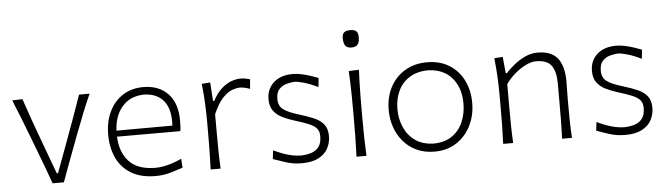

<svg xmlns="http://www.w3.org/2000/svg" viewBox="-47 -936 3942 1134"><g transform="rotate(-5 1923.5 -369.0)"><path d="M225.1 0H292Q309.1 -48.3 326.7 -95Q344.2 -141.6 362.3 -189.9L396.5 -280.8Q418 -337.4 440.7 -394.8Q463.4 -452.1 488.8 -508.3H426.3Q402.8 -440.4 378.2 -372.3Q353.5 -304.2 327.6 -233.9L262.2 -56.6H254.9L189.5 -233.4Q163.6 -303.2 138.9 -372.1Q114.3 -440.9 90.8 -510.7L30.3 -508.3Q53.2 -452.6 75.7 -395.5Q98.1 -338.4 119.6 -282.2L153.8 -192.4Q171.4 -146.5 189.9 -97.2Q208.5 -47.9 225.1 0Z M835.9 10.3Q883.3 10.3 925.5 -2.4Q967.8 -15.1 997.6 -24.9L994.1 -78.1Q966.8 -65.4 939.5 -56.4Q912.1 -47.4 886.7 -42.7Q861.3 -38.1 839.4 -38.1Q734.9 -38.1 683.3 -92.8Q631.8 -147.5 627.9 -241.2H1003.4Q1005.9 -255.9 1006.6 -271Q1007.3 -286.1 1007.3 -304.2Q1007.3 -407.2 953.6 -463.4Q899.9 -519.5 807.1 -519.5Q737.3 -519.5 685.5 -485.8Q633.8 -452.1 605.5 -393.1Q577.1 -334 577.1 -257.8Q577.1 -180.2 605.2 -119.6Q633.3 -59.1 690.9 -24.4Q748.5 10.3 835.9 10.3ZM959.5 -277.8 627.9 -276.9Q631.8 -364.3 678.7 -418.7Q725.6 -473.1 808.1 -475.1Q887.2 -472.7 926.3 -422.6Q965.3 -372.6 959.5 -277.8Z M1162.1 0H1221.2Q1218.3 -57.1 1217.5 -109.9Q1216.8 -162.6 1216.8 -224.6V-322.8Q1245.1 -387.7 1274.9 -418.2Q1304.7 -448.7 1331.3 -457.8Q1357.9 -466.8 1376.5 -466.8Q1389.6 -466.8 1405.3 -463.1Q1420.9 -459.5 1435.5 -454.1L1440.4 -510.7Q1427.2 -514.6 1413.1 -517.1Q1398.9 -519.5 1383.3 -519.5Q1361.3 -519.5 1332.8 -510.3Q1304.2 -501 1274.4 -475.6Q1244.6 -450.2 1218.3 -401.4H1211.4L1204.1 -512.2L1153.8 -508.3Q1160.6 -450.7 1163.3 -391.6Q1166 -332.5 1166 -277.3V-226.1Q1166 -163.1 1165.3 -110.1Q1164.6 -57.1 1162.1 0Z M1703.1 10.3Q1763.7 10.3 1801.8 -9.8Q1839.8 -29.8 1857.7 -63.2Q1875.5 -96.7 1875.5 -135.7Q1875.5 -179.7 1855 -205.3Q1834.5 -231 1797.9 -246.8Q1761.2 -262.7 1712.4 -277.3Q1646.5 -296.9 1618.7 -317.9Q1590.8 -338.9 1590.8 -379.9Q1590.8 -419.4 1609.4 -438.7Q1627.9 -458 1653.6 -464.8Q1679.2 -471.7 1700.2 -472.7Q1718.8 -472.7 1755.9 -462.2Q1793 -451.7 1838.9 -429.2L1844.2 -482.9Q1825.7 -490.2 1800 -498.8Q1774.4 -507.3 1747.1 -513.4Q1719.7 -519.5 1694.8 -519.5Q1621.6 -519.5 1580.1 -481.4Q1538.6 -443.4 1538.6 -382.8Q1538.6 -340.8 1557.9 -314.7Q1577.1 -288.6 1609.1 -272.7Q1641.1 -256.8 1679.2 -245.1Q1733.9 -228.5 1765.4 -215.1Q1796.9 -201.7 1810.5 -184.6Q1824.2 -167.5 1824.2 -140.1Q1824.2 -99.1 1807.4 -76.7Q1790.5 -54.2 1762.7 -45.4Q1734.9 -36.6 1701.7 -35.6Q1677.2 -35.6 1650.6 -41Q1624 -46.4 1595.9 -56.6Q1567.9 -66.9 1539.1 -80.6L1533.2 -29.3Q1563.5 -18.6 1607.2 -4.2Q1650.9 10.3 1703.1 10.3Z M2026.9 0H2085.9Q2083 -57.1 2082 -110.1Q2081.1 -163.1 2081.1 -226.1V-277.3Q2081.1 -320.8 2081.5 -359.4Q2082 -397.9 2083 -434.8Q2084 -471.7 2085.9 -510.3L2025.4 -508.3Q2027.3 -470.2 2028.6 -433.6Q2029.8 -397 2030.3 -358.9Q2030.8 -320.8 2030.8 -277.3V-226.1Q2030.8 -163.1 2030 -110.1Q2029.3 -57.1 2026.9 0ZM2053.7 -645Q2079.6 -645 2090.6 -658.9Q2101.6 -672.9 2101.6 -702.1Q2101.6 -727.1 2090.8 -737.5Q2080.1 -748 2055.2 -748Q2029.8 -748 2018.3 -738.3Q2006.8 -728.5 2006.8 -705.6Q2006.8 -673.8 2017.8 -659.4Q2028.8 -645 2053.7 -645Z M2489.7 -37.6Q2422.4 -39.1 2378.7 -70.3Q2335 -101.6 2313.5 -151.4Q2292 -201.2 2292 -257.8Q2292 -317.4 2314 -365.2Q2335.9 -413.1 2380.1 -441.7Q2424.3 -470.2 2489.7 -471.7Q2582 -469.2 2632.8 -410.9Q2683.6 -352.5 2683.6 -257.8Q2683.6 -201.2 2663.1 -151.4Q2642.6 -101.6 2599.6 -70.3Q2556.6 -39.1 2489.7 -37.6ZM2489.7 10.3Q2564 10.3 2619.1 -25.6Q2674.3 -61.5 2704.8 -122.3Q2735.4 -183.1 2735.4 -257.8Q2735.4 -332 2705.8 -391.4Q2676.3 -450.7 2621.1 -485.1Q2565.9 -519.5 2489.3 -519.5Q2415 -519.5 2358.9 -485.8Q2302.7 -452.1 2271.5 -393.1Q2240.2 -334 2240.2 -257.8Q2240.2 -204.6 2256.8 -156.2Q2273.4 -107.9 2305.2 -70.6Q2336.9 -33.2 2383.3 -11.5Q2429.7 10.3 2489.7 10.3Z M2896.5 0H2955.6Q2952.6 -57.1 2951.9 -109.9Q2951.2 -162.6 2951.2 -224.6V-349.6Q2975.1 -383.8 3007.1 -410.6Q3039.1 -437.5 3072 -453.4Q3105 -469.2 3131.8 -469.2Q3198.2 -469.2 3223.6 -433.1Q3249 -397 3249 -326.2V-224.6Q3249 -162.6 3248.5 -109.9Q3248 -57.1 3245.6 0H3304.2Q3300.8 -57.1 3300 -110.1Q3299.3 -163.1 3299.3 -226.1Q3299.3 -247.6 3300 -275.9Q3300.8 -304.2 3300.8 -336.9Q3300.8 -425.3 3264.2 -472.4Q3227.5 -519.5 3143.1 -519.5Q3106.4 -519.5 3070.3 -502.4Q3034.2 -485.4 3004.2 -460.9Q2974.1 -436.5 2955.1 -414.6H2947.8L2938.5 -512.2L2888.2 -508.3Q2895 -450.7 2897.7 -391.6Q2900.4 -332.5 2900.4 -277.3V-226.1Q2900.4 -163.1 2899.7 -110.1Q2898.9 -57.1 2896.5 0Z M3620.6 10.3Q3681.2 10.3 3719.2 -9.8Q3757.3 -29.8 3775.1 -63.2Q3793 -96.7 3793 -135.7Q3793 -179.7 3772.5 -205.3Q3752 -231 3715.3 -246.8Q3678.7 -262.7 3629.9 -277.3Q3564 -296.9 3536.1 -317.9Q3508.3 -338.9 3508.3 -379.9Q3508.3 -419.4 3526.9 -438.7Q3545.4 -458 3571 -464.8Q3596.7 -471.7 3617.7 -472.7Q3636.2 -472.7 3673.3 -462.2Q3710.4 -451.7 3756.3 -429.2L3761.7 -482.9Q3743.2 -490.2 3717.5 -498.8Q3691.9 -507.3 3664.6 -513.4Q3637.2 -519.5 3612.3 -519.5Q3539.1 -519.5 3497.6 -481.4Q3456.1 -443.4 3456.1 -382.8Q3456.1 -340.8 3475.3 -314.7Q3494.6 -288.6 3526.6 -272.7Q3558.6 -256.8 3596.7 -245.1Q3651.4 -228.5 3682.9 -215.1Q3714.4 -201.7 3728 -184.6Q3741.7 -167.5 3741.7 -140.1Q3741.7 -99.1 3724.9 -76.7Q3708 -54.2 3680.2 -45.4Q3652.3 -36.6 3619.1 -35.6Q3594.7 -35.6 3568.1 -41Q3541.5 -46.4 3513.4 -56.6Q3485.4 -66.9 3456.5 -80.6L3450.7 -29.3Q3481 -18.6 3524.7 -4.2Q3568.4 10.3 3620.6 10.3Z"/></g></svg>

Font: Pinar FD VF
Style: Regular
Weight: 300
Designer: Amin Abedi
Version: Version 2.000